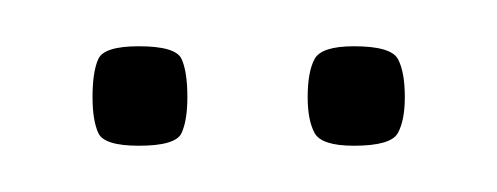

<svg xmlns="http://www.w3.org/2000/svg" viewBox="-20 -595 215 83"><path d="M133 -532Q119 -532 116 -537.5Q113 -543 113 -553Q113 -564 116 -569.5Q119 -575 133 -575Q149 -575 152 -569.5Q155 -564 155 -553Q155 -543 152 -537.5Q149 -532 133 -532ZM40 -532Q25 -532 22.5 -537.5Q20 -543 20 -553Q20 -564 22.5 -569.5Q25 -575 40 -575Q56 -575 58.5 -569.5Q61 -564 61 -553Q61 -543 58.5 -537.5Q56 -532 40 -532Z"/></svg>

Font: Smooch Sans Thin Light
Style: Regular
Weight: 300
Version: Version 1.010